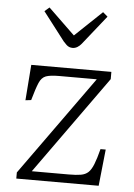

<svg xmlns="http://www.w3.org/2000/svg" viewBox="-54 -802 588 843"><g transform="rotate(5 240.0 -380.5)"><path d="M50 0V-27L364 -465H198Q159 -465 140 -458Q121 -451 110.5 -426.5Q100 -402 85 -349L60 -346L72 -503H425V-471L115 -38H278Q311 -38 331 -41.5Q351 -45 363.5 -56.5Q376 -68 386 -93Q396 -118 407 -161H430L413 0ZM246 -593Q238 -593 231.5 -595.5Q225 -598 219 -603.5Q213 -609 205 -618L109 -743L130 -761L247 -648L366 -761L387 -743L285 -615Q277 -605 267 -599Q257 -593 246 -593Z"/></g></svg>

Font: Literata ExtraLight
Style: Regular
Weight: 250
Designer: Latin by Veronika Burian and Jose Scaglione. Greek by Irene Vlachou. Cyrillic by Vera Evstafieva.
Foundry: TypeTogether
Version: Version 3.103;gftools[0.9.29]